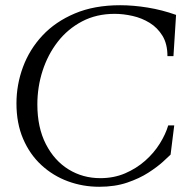

<svg xmlns="http://www.w3.org/2000/svg" viewBox="-20 -700 737 735"><path d="M360 15Q297 15 240 -6Q183 -27 138.5 -68Q94 -109 68.5 -168.5Q43 -228 43 -304Q43 -376 68 -443.5Q93 -511 142.5 -564Q192 -617 266.5 -648.5Q341 -680 440 -680Q490 -680 545.5 -671Q601 -662 654 -643L644 -485H621Q621 -532 602 -563Q583 -594 553 -612.5Q523 -631 487.5 -639Q452 -647 419 -647Q349 -647 294 -618Q239 -589 201 -540Q163 -491 143 -429Q123 -367 123 -300Q123 -212 155.5 -148.5Q188 -85 242.5 -51.5Q297 -18 364 -18Q416 -18 459 -36.5Q502 -55 535.5 -84.5Q569 -114 591.5 -150Q614 -186 624 -220H647L633 -108Q625 -100 603.5 -80.5Q582 -61 548 -39Q514 -17 467 -1Q420 15 360 15Z"/></svg>

Font: Bona Nova SC
Style: Italic
Weight: 400
Italic angle: -4°
Designer: Mateusz Machalski
Foundry: Capitalics
Version: Version 4.001; ttfautohint (v1.8.4.7-5d5b)